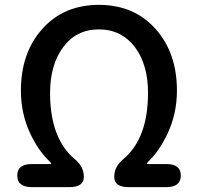

<svg xmlns="http://www.w3.org/2000/svg" viewBox="-20 -770 815 790"><path d="M111 0Q51 0 51 -48Q51 -95 111 -95H186Q191 -95 191 -97Q191 -99 179 -111Q138 -151 106 -217Q66 -301 66 -397Q66 -553 154.5 -651.5Q243 -750 387 -750Q531 -750 619.5 -651.5Q708 -553 708 -397Q708 -301 668 -217Q636 -151 596 -111Q584 -99 584 -97Q584 -95 589 -95H664Q724 -95 724 -48Q724 0 664 0H510Q450 0 450 -42Q450 -84 486 -114Q589 -199 589 -388Q589 -503 536 -575Q480 -649 387 -649Q294 -649 240 -576Q186 -503 186 -388Q186 -199 289 -114Q325 -84 325 -42Q325 0 265 0Z"/></svg>

Font: Resource Han Rounded TW Medium
Style: Regular
Weight: 500
Designer: Cyano Hao (round all glyphs); Ryoko NISHIZUKA 西塚涼子 (kana, bopomofo & ideographs); Paul D. Hunt (Latin, Greek & Cyrillic)
Foundry: Cyano Hao
Version: 0.990